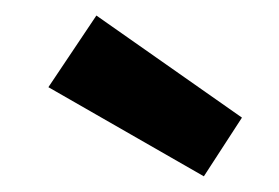

<svg xmlns="http://www.w3.org/2000/svg" viewBox="-20 -765 358 246"><path d="M42 -653.3 103.5 -745.1 290 -614.3 241.2 -539.1Z"/></svg>

Font: Yaldevi Colombo
Style: Bold
Weight: 700
Designer: Sol Matas, Denzil Rajitha, Kosala Senevirathne and Pathum Egodawatta
Foundry: Mooniak
Version: Version 1.020 ; ttfautohint (v1.6)